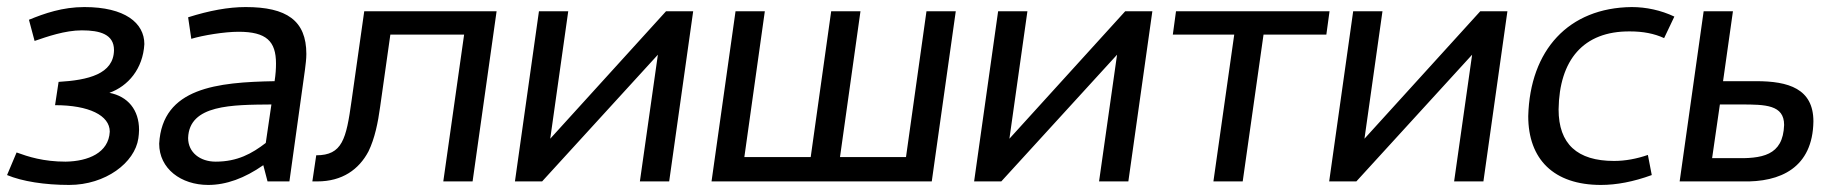

<svg xmlns="http://www.w3.org/2000/svg" viewBox="-31 -514 5200 544"><path d="M378 -389C378 -449 323 -494 208 -494C146 -494 95 -476 51 -458L67 -398C102 -410 153 -428 201 -428C252 -428 292 -417 292 -372C291 -304 219 -287 135 -282L125 -216C221 -216 280 -187 280 -141C277 -81 219 -57 155 -56C92 -56 49 -70 16 -82L-11 -18C32 0 96 10 165 10C268 10 351 -53 361 -122C362 -130 363 -138 363 -146C363 -203 331 -241 279 -251C332 -270 374 -319 378 -389Z M738 -218 722 -109C683 -79 642 -56 580 -56C536 -56 502 -82 502 -123C505 -218 627 -217 738 -218ZM665 -494C616 -494 562 -484 502 -465L511 -404C544 -414 605 -424 645 -424C724 -424 751 -397 751 -334C751 -319 750 -303 747 -284C585 -281 429 -266 420 -107C420 -36 482 10 559 10C610 10 662 -9 715 -46L727 0H789L833 -316C835 -332 837 -347 837 -361C837 -456 781 -494 665 -494Z M868 0C939 0 986 -34 1013 -85C1031 -122 1040 -167 1046 -211L1075 -416H1284L1225 0H1308L1376 -482H1001L965 -228C950 -120 939 -74 865 -74L854 0Z M1496 -482 1428 0H1505L1833 -359L1782 0H1865L1933 -482H1856L1528 -121L1579 -482Z M2677 -482H2594L2536 -69H2349L2407 -482H2324L2266 -69H2078L2136 -482H2053L1985 0H2609Z M2797 -482 2729 0H2806L3134 -359L3083 0H3166L3234 -482H3157L2829 -121L2880 -482Z M3407 0H3490L3549 -416H3727L3736 -482H3301L3292 -416H3466Z M3803 -482 3735 0H3812L4140 -359L4089 0H4172L4240 -482H4163L3835 -121L3886 -482Z M4587 -425C4624 -425 4656 -419 4684 -406L4713 -467C4675 -485 4633 -494 4592 -494C4413 -492 4304 -372 4299 -185C4299 -63 4371 10 4505 10C4549 10 4597 1 4649 -18L4638 -75C4606 -64 4574 -58 4542 -58C4438 -58 4385 -106 4385 -204C4387 -344 4455 -426 4587 -425Z M4880 -66H4820L4842 -218H4902C4971 -218 5024 -217 5024 -160C5021 -72 4961 -64 4880 -66ZM5107 -170C5107 -263 5036 -284 4945 -284H4851L4879 -482H4796L4728 0H4905C5014 3 5105 -39 5107 -170Z"/></svg>

Font: Cantarell
Style: Oblique
Weight: 400
Italic angle: -8°
Designer: Dave Crossland
Version: Version 0.024